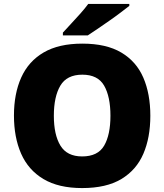

<svg xmlns="http://www.w3.org/2000/svg" viewBox="-20 -947 837 977"><path d="M745 -358Q745 -247 709.5 -164.5Q674 -82 597.5 -36Q521 10 398 10Q278 10 201 -36Q124 -82 87.5 -165Q51 -248 51 -359Q51 -470 88 -552.5Q125 -635 202 -680Q279 -725 399 -725Q521 -725 597.5 -679.5Q674 -634 709.5 -551.5Q745 -469 745 -358ZM254 -358Q254 -261 287.5 -206Q321 -151 398 -151Q478 -151 510 -206Q542 -261 542 -358Q542 -455 510 -511Q478 -567 399 -567Q320 -567 287 -511Q254 -455 254 -358ZM638 -917Q620 -903 593 -882.5Q566 -862 535 -840.5Q504 -819 475.5 -799.5Q447 -780 427 -767H300V-781Q317 -800 341 -825.5Q365 -851 389 -878Q413 -905 429 -927H638Z"/></svg>

Font: Noto Sans Gujarati UI Black
Style: Regular
Weight: 900
Designer: Jelle Bosma - Monotype Design Team, Universal Thirst
Foundry: Monotype Imaging Inc.
Version: Version 2.106; ttfautohint (v1.8.4.7-5d5b)